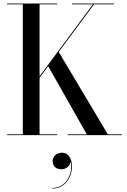

<svg xmlns="http://www.w3.org/2000/svg" viewBox="-20 -770 722 1094"><path d="M20.5 -4.5V0H305.5V-4.5H205.5V-326.5L254.5 -393L474.5 -4.5H365.5V0H675V-4.5H594.5L314.5 -474L516 -745.5H630V-750H390.5V-745.5H509.5L205.5 -335.5V-745.5H305.5V-750H20.5V-745.5H110V-4.5ZM280 147.5C280 173.5 296 194.5 330.5 194.5C360 194.5 381 171.5 382.5 150.5C397.5 221 355.5 301 278.5 301V304.5C350.5 304.5 390 239.5 390 179C390 128.5 365 100 334 100C303.5 100 280 121 280 147.5Z"/></svg>

Font: Bodoni* 36pt
Style: Regular
Weight: 400
Version: Version 2.3